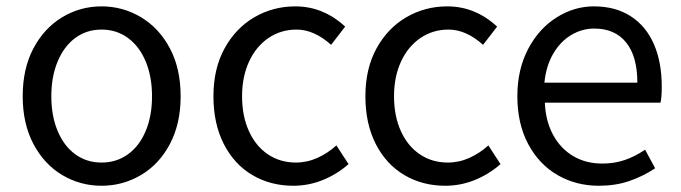

<svg xmlns="http://www.w3.org/2000/svg" viewBox="-20 -576 2161 609"><path d="M52 -270.6Q52 -358.4 86.1 -422.7Q120.2 -487 177.4 -521.4Q234.6 -555.8 302.2 -555.8Q369.6 -555.8 427.2 -521.4Q484.8 -487 518.9 -422.7Q553 -358.4 553 -270.6Q553 -183.6 518.9 -119.2Q484.8 -54.8 427.2 -20.8Q369.6 13.2 302.2 13.2Q234.6 13.2 177.4 -20.8Q120.2 -54.8 86.1 -119.2Q52 -183.6 52 -270.6ZM462.2 -270.6Q462.2 -333 442.1 -381.1Q422 -429.2 385.7 -455.7Q349.4 -482.2 302.2 -482.2Q254.8 -482.2 218.9 -455.7Q183 -429.2 162.9 -381.1Q142.8 -333 142.8 -270.6Q142.8 -208.2 162.9 -160.4Q183 -112.6 218.9 -86.5Q254.8 -60.4 302.2 -60.4Q349.4 -60.4 385.7 -86.5Q422 -112.6 442.1 -160.4Q462.2 -208.2 462.2 -270.6Z M657 -270.6Q657 -358.4 692.4 -422.7Q727.8 -487 787 -521.4Q846.2 -555.8 916.8 -555.8Q1005.4 -555.8 1074.8 -491.6L1030.2 -433.8Q976.4 -482.2 920.6 -482.2Q871.2 -482.2 831.8 -455.6Q792.4 -429 770.1 -380.9Q747.8 -332.8 747.8 -270.6Q747.8 -208.4 769.3 -160.6Q790.8 -112.8 829.6 -86.6Q868.4 -60.4 918.4 -60.4Q954 -60.4 987 -75.3Q1020 -90.2 1047 -114.8L1085.6 -55.4Q1048.2 -22.8 1003.4 -4.8Q958.6 13.2 910.4 13.2Q838.2 13.2 780.6 -20.7Q723 -54.6 690 -119Q657 -183.4 657 -270.6Z M1139 -270.6Q1139 -358.4 1174.4 -422.7Q1209.8 -487 1269 -521.4Q1328.2 -555.8 1398.8 -555.8Q1487.4 -555.8 1556.8 -491.6L1512.2 -433.8Q1458.4 -482.2 1402.6 -482.2Q1353.2 -482.2 1313.8 -455.6Q1274.4 -429 1252.1 -380.9Q1229.8 -332.8 1229.8 -270.6Q1229.8 -208.4 1251.3 -160.6Q1272.8 -112.8 1311.6 -86.6Q1350.4 -60.4 1400.4 -60.4Q1436 -60.4 1469 -75.3Q1502 -90.2 1529 -114.8L1567.6 -55.4Q1530.2 -22.8 1485.4 -4.8Q1440.6 13.2 1392.4 13.2Q1320.2 13.2 1262.6 -20.7Q1205 -54.6 1172 -119Q1139 -183.4 1139 -270.6Z M1621 -270.6Q1621 -355.6 1655 -420.3Q1689 -485 1745 -520.4Q1801 -555.8 1863.8 -555.8Q1931.8 -555.8 1980.3 -524.7Q2028.8 -493.6 2053.9 -436.4Q2079 -379.2 2079 -301Q2079 -267.2 2075 -250.4H1708.2Q1710.6 -192.4 1734.1 -148.7Q1757.6 -105 1797.8 -81.1Q1838 -57.2 1890.2 -57.2Q1928.2 -57.2 1960.9 -68.2Q1993.6 -79.2 2026.2 -101.2L2058 -42.2Q2018.2 -16 1974.9 -1.4Q1931.6 13.2 1879.8 13.2Q1807.2 13.2 1748.5 -20.7Q1689.8 -54.6 1655.4 -119Q1621 -183.4 1621 -270.6ZM1865.2 -485.4Q1825.8 -485.4 1791.5 -464.8Q1757.2 -444.2 1734.6 -405.4Q1712 -366.6 1706.8 -313.8H2001.6Q2001.6 -397.2 1966 -441.3Q1930.4 -485.4 1865.2 -485.4Z"/></svg>

Font: 寒蝉端黑体 Light
Style: Regular
Weight: 300
Designer: ChillDuanSans {Warren2060}; 
Source Han Sans {Ryoko NISHIZUKA 西塚涼子 (kana, bopomofo & ideographs); Paul D. Hunt (Latin, G
Foundry: ChillType&Adobe
Version: Version 1.300;Glyphs 3.3 (3306)